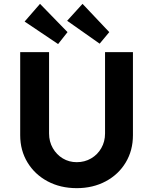

<svg xmlns="http://www.w3.org/2000/svg" viewBox="-20 -972 796 998"><path d="M379 6Q294 6 227.5 -29.5Q161 -65 123 -127.5Q85 -190 85 -269V-701H235V-278Q235 -236 254.5 -202Q274 -168 306.5 -148.5Q339 -129 379 -129Q420 -129 453.5 -148.5Q487 -168 506.5 -202Q526 -236 526 -278V-701H671V-269Q671 -190 633.5 -127.5Q596 -65 529.5 -29.5Q463 6 379 6ZM498 -745 329 -864 409 -952 548 -805ZM282 -743 108 -860 188 -952 331 -805Z"/></svg>

Font: Readex Pro SemiBold
Style: Regular
Weight: 600
Designer: Bonnie Shaver-Troup, Thomas Jockin
Foundry: Lexend
Version: Version 1.204; ttfautohint (v1.8.4.7-5d5b)